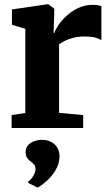

<svg xmlns="http://www.w3.org/2000/svg" viewBox="-20 -584 504 876"><path d="M33 0V-59L95.5 -68.5V-452.5L34.5 -471V-541L196 -564.5H200.5L227.5 -544.5V-521L224.5 -433.5H228Q232 -447.5 246.2 -468.8Q260.5 -490 283.5 -511.5Q306.5 -533 337 -547.5Q367.5 -562 403.5 -562Q417.5 -562 427.2 -560Q437 -558 442.5 -555.5V-400Q432 -408 414 -412.8Q396 -417.5 365.5 -417.5Q337.5 -417.5 315 -411.8Q292.5 -406 276.2 -397.8Q260 -389.5 249.5 -382V-69L359.5 -59V0ZM251.5 130.5Q251 163 234 191.5Q217 220 194 240.8Q171 261.5 152.5 271.5H151L109.5 251L108 244Q120.5 238 131.2 219.8Q142 201.5 142 190Q142 174 135.5 166.5Q129 159 121 153.5Q112.5 148 104.8 137.8Q97 127.5 97 110Q97 89.5 109.5 77Q122 64.5 138.8 59.2Q155.5 54 167 54H170Q206 54 228.8 74.2Q251.5 94.5 251.5 130.5Z"/></svg>

Font: Merriweather 28pt ExtraBold
Style: Regular
Weight: 800
Version: Version 2.100